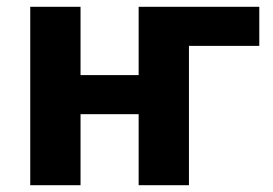

<svg xmlns="http://www.w3.org/2000/svg" viewBox="-20 -545 803 565"><path d="M69 0V-525H217V-324H388V-525H743V-410H536V0H388V-209H217V0Z"/></svg>

Font: IBM Plex Sans Var
Style: Regular
Weight: 400
Designer: Mike Abbink, Paul van der Laan, Pieter van Rosmalen
Foundry: Bold Monday
Version: Version 3.000